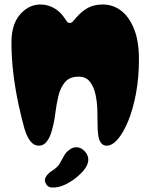

<svg xmlns="http://www.w3.org/2000/svg" viewBox="-20 -634 665 854"><path d="M454 14Q435 14 424.5 -6Q414 -26 414 -81Q414 -109 413 -145Q412 -181 404.5 -215Q397 -249 379.5 -271Q362 -293 329 -293Q290 -293 269.5 -269Q249 -245 240 -208Q231 -171 226 -130Q221 -89 211 -55Q203 -24 188.5 -5Q174 14 153 14Q131 14 115.5 -5.5Q100 -25 89 -61Q76 -107 62.5 -169Q49 -231 40 -302Q31 -373 31 -446Q31 -526 69.5 -570Q108 -614 160 -614Q191 -614 219.5 -598.5Q248 -583 269 -551Q274 -543 278.5 -537.5Q283 -532 291 -532Q299 -532 305 -539.5Q311 -547 321 -558Q344 -584 371 -599Q398 -614 438 -614Q482 -614 518 -587Q554 -560 576 -506Q598 -452 598 -370Q598 -289 585 -219Q572 -149 550.5 -96.5Q529 -44 504 -15Q479 14 454 14ZM242 197Q225 201 209.5 200Q194 199 186 186Q175 170 183 154.5Q191 139 211 126Q235 111 245.5 93.5Q256 76 264.5 59.5Q273 43 289 32Q304 20 322.5 21Q341 22 357 39Q377 61 371.5 87Q366 113 338 139Q318 159 292 175Q266 191 242 197Z"/></svg>

Font: Matemasie
Style: Regular
Weight: 400
Designer: Adam Yeo
Version: Version 1.001; ttfautohint (v1.8.4.7-5d5b)